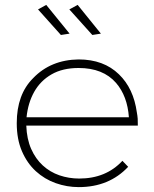

<svg xmlns="http://www.w3.org/2000/svg" viewBox="-20 -764 628 785"><path d="M302 1Q253.5 1 207.8 -15.2Q162 -31.5 126.5 -64Q91 -96.5 69.8 -145.5Q48.5 -194.5 48.5 -260.5Q48.5 -378 115.5 -444.5Q187.5 -519.5 301.5 -521Q404 -521 466.5 -460Q526 -402.5 539.5 -304.5Q542 -291.5 543 -278.5L543.5 -250.5H87.5Q89.5 -195.5 107.5 -155Q125.5 -114.5 155 -87.5Q184.5 -60.5 223 -47.2Q261.5 -34 304 -34Q413 -34 480.5 -106.5L504 -82Q426 1 302 1ZM507 -284.5Q501 -371 454.5 -425Q401.5 -486 301.5 -486Q236 -486 190.8 -460Q145.5 -434 120 -388.8Q94.5 -343.5 88.5 -284.5ZM229 -621 135.5 -725.5 169 -744 264.5 -626.5ZM357.5 -621 263.5 -725.5 297.5 -744 392.5 -626.5Z"/></svg>

Font: Argentum Novus ExtraLight
Style: Regular
Weight: 250
Designer: Julieta Ulanovsky (font) & Cristiano Sobral (main changes)
Foundry: Julieta Ulanovsky (font) & Cristiano Sobral (main changes)
Version: Version 3.00;November 27, 2020;FontCreator 13.0.0.2655 64-bi